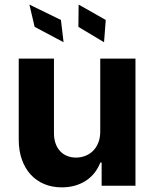

<svg xmlns="http://www.w3.org/2000/svg" viewBox="-20 -797 662 824"><path d="M60.4 -198.2V-545.5H211.6V-225.1Q211.6 -201 218.4 -181.6Q225.1 -162.3 237.6 -148.8Q250 -135.3 267.4 -128Q284.8 -120.7 306.1 -120.7Q326.3 -120.7 345.3 -127.8Q364.3 -134.9 378.7 -149Q393.1 -163 401.6 -183.9Q410.2 -204.9 410.2 -232.2V-545.5H561.4V0H416.2V-99.1H410.5Q401.3 -75.3 385.8 -55.6Q370.4 -35.9 349.4 -22Q328.5 -8.2 302.2 -0.5Q275.9 7.1 245 7.1Q203.8 7.1 169.9 -7.1Q136 -21.3 111.7 -47.8Q87.4 -74.2 73.9 -112.2Q60.4 -150.2 60.4 -198.2ZM241.5 -711.3 252.8 -615.8 128.6 -681.8 106.2 -777.3ZM316.4 -681.8 317.5 -777.3 433.9 -711.3 426.5 -615.8Z"/></svg>

Font: Cannonade
Style: Bold
Weight: 700
Designer: Rasmus Andersson
Foundry: rsms
Version: Version 3.012;git-f93a4a705